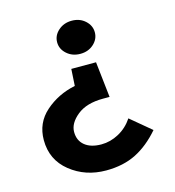

<svg xmlns="http://www.w3.org/2000/svg" viewBox="-110 -817 847 930"><g transform="rotate(-15 313.5 -352.0)"><path d="M401 -699.5Q428 -675 428 -641Q428 -607 401 -582.5Q374 -558 334 -558Q294 -558 266.5 -582.5Q239 -607 239 -641Q239 -675 266.5 -699.5Q294 -724 334 -724Q374 -724 401 -699.5ZM206 -200Q206 -157 236 -132.5Q266 -108 319 -108Q364 -108 406.5 -131Q449 -154 477 -196L580 -110Q524 -45 459.5 -12.5Q395 20 309 20Q205 20 129.5 -40.5Q54 -101 54 -200Q54 -286 117 -341.5Q180 -397 267 -415L272 -499H396L416 -320H383Q300 -320 253 -282Q206 -244 206 -200Z"/></g></svg>

Font: renner_700bold
Style: Bold
Weight: 700
Version: Version 003.000 ; ttfautohint (v0.97) -l 8 -r 50 -G 200 -x 1